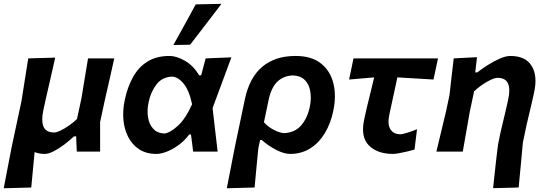

<svg xmlns="http://www.w3.org/2000/svg" viewBox="-38 -810 2922 1026"><path d="M-18 196Q-8 142.5 2.2 90Q12.5 37.5 24.5 -25L77 -271Q87.5 -339 96 -391.8Q104.5 -444.5 113 -498L257 -502Q245 -448.5 233 -396Q221 -343.5 208 -287L193.5 -221Q181.5 -163.5 194.8 -132.8Q208 -102 252.5 -102Q263.5 -102 284.2 -111.8Q305 -121.5 328.8 -137.8Q352.5 -154 373.5 -174L397.5 -286Q407 -344 415.2 -394.2Q423.5 -444.5 432.5 -498H572.5Q560.5 -443.5 548.8 -391.5Q537 -339.5 521.5 -272L497 -158Q497 -119.5 497 -82Q497 -44.5 497 0H372.5Q371.5 -20 370.5 -40.8Q369.5 -61.5 369 -81.5H357.5Q333.5 -58.5 304.5 -36.8Q275.5 -15 248 -1.2Q220.5 12.5 201 12.5Q170 12.5 147 2.5Q142.5 52 138 97.5Q133.5 143 129 192Z M798 12.5Q743.5 12.5 706 -12Q668.5 -36.5 647.2 -77.8Q626 -119 621.5 -170.2Q617 -221.5 628.5 -275Q643 -344.5 672.5 -397.8Q702 -451 750 -481Q798 -511 868 -511Q905 -511 949.8 -485.5Q994.5 -460 1026.5 -407.5H1037Q1043 -431.5 1049.5 -454.8Q1056 -478 1061 -498L1198.5 -503.5Q1173.5 -436 1147.5 -365.8Q1121.5 -295.5 1098 -232.5Q1105 -174 1111.5 -115.8Q1118 -57.5 1125 0H994Q991.5 -22.5 988.5 -45.2Q985.5 -68 982.5 -91.5H973.5Q946 -55.5 913.2 -32.5Q880.5 -9.5 850.2 1.5Q820 12.5 798 12.5ZM840.5 -96.5Q871.5 -100.5 912.5 -137.8Q953.5 -175 988.5 -253Q973 -327 943.2 -363.2Q913.5 -399.5 881 -400.5Q827.5 -398 797.5 -358Q767.5 -318 756.5 -265.5Q747 -222 752.8 -184.2Q758.5 -146.5 780.2 -122.5Q802 -98.5 840.5 -96.5ZM888.5 -569.5Q919 -624.5 948.8 -678.5Q978.5 -732.5 1008 -786.5L1145.5 -789.5Q1122 -758.5 1092.8 -720.5Q1063.5 -682.5 1033.8 -643.5Q1004 -604.5 978 -571Z M1174 196Q1184.5 142 1194.8 89.5Q1205 37 1217 -24.5L1270.5 -279.5Q1295 -395.5 1363.5 -453.2Q1432 -511 1541.5 -511Q1626.5 -511 1676.8 -471.2Q1727 -431.5 1743.5 -365Q1760 -298.5 1743 -217.5Q1729 -149.5 1697.2 -97.5Q1665.5 -45.5 1618.8 -16.5Q1572 12.5 1512.5 12.5Q1480 12.5 1437.8 -9.2Q1395.5 -31 1360.5 -62H1352L1342.5 -18Q1337 37.5 1332.2 87.5Q1327.5 137.5 1322.5 192ZM1479.5 -98.5Q1537.5 -101 1571 -139.5Q1604.5 -178 1617.5 -239Q1626.5 -283.5 1620.2 -321.2Q1614 -359 1591 -382.2Q1568 -405.5 1527 -407Q1476.5 -405 1443.8 -373.2Q1411 -341.5 1397 -274L1372.5 -157Q1393 -132.5 1425 -116.2Q1457 -100 1479.5 -98.5Z M2062 12.5Q1978.5 12.5 1933.2 -33Q1888 -78.5 1908 -171Q1920 -228 1933.5 -281.2Q1947 -334.5 1961.5 -396.5L1827.5 -385L1851 -498H2302.5L2278.5 -385Q2230 -388 2181.2 -390.8Q2132.5 -393.5 2085.5 -396.5Q2074.5 -346.5 2064 -297Q2053.5 -247.5 2042.5 -197.5Q2031.5 -146.5 2048 -119.5Q2064.5 -92.5 2103 -92.5Q2112 -92.5 2138.2 -100.5Q2164.5 -108.5 2190.5 -119.5L2177 -10.5Q2158 -5 2135.2 0.2Q2112.5 5.5 2092.5 9Q2072.5 12.5 2062 12.5Z M2597 195.5Q2600 167 2604 130Q2608 93 2612 57.2Q2616 21.5 2619.2 -4.5Q2622.5 -30.5 2623.5 -37.5Q2635 -99.5 2649.8 -158.2Q2664.5 -217 2677 -275Q2690 -332.5 2677 -363.2Q2664 -394 2620.5 -394Q2601 -394 2564 -372.8Q2527 -351.5 2495.5 -322L2472 -211Q2462 -153.5 2453.2 -103.5Q2444.5 -53.5 2435 0H2294Q2307 -54.5 2319.2 -105Q2331.5 -155.5 2346 -217L2364 -302Q2369.5 -350 2375 -399Q2380.5 -448 2386.5 -498L2511 -504.5L2501.5 -423H2512.5Q2538.5 -443.5 2570.8 -463.8Q2603 -484 2634.2 -497.5Q2665.5 -511 2689.5 -511Q2769.5 -511 2802.5 -458.8Q2835.5 -406.5 2816.5 -318Q2805.5 -266 2795 -223.5Q2784.5 -181 2776 -143L2756 -47.5Q2750 17.5 2744.8 74.8Q2739.5 132 2733.5 192Z"/></svg>

Font: Commissioner Loud SemiBold
Style: Italic
Weight: 600
Italic angle: -12°
Designer: Kostas Bartsokas
Foundry: Kostas Bartsokas
Version: Version 1.000; ttfautohint (v1.8.3)